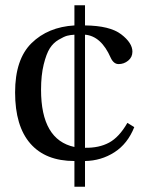

<svg xmlns="http://www.w3.org/2000/svg" viewBox="-20 -695 570 725"><path d="M37 -346Q37 -471 99 -532Q161 -593 261 -599V-675H301V-599Q395 -598 437.5 -565.5Q480 -533 480 -500Q480 -479 464 -466Q448 -453 428 -453Q409 -453 398 -477Q362 -559 301 -564V-137Q354 -136 392 -156.5Q430 -177 461 -231L487 -215Q462 -152 412 -120Q362 -88 301 -87V10H261V-87Q152 -87 94.5 -153Q37 -219 37 -346ZM135 -356Q135 -167 261 -140V-564Q245 -563 233.5 -560Q222 -557 201.5 -545Q181 -533 168 -512.5Q155 -492 145 -451.5Q135 -411 135 -356Z"/></svg>

Font: Linguistics Pro
Style: Regular
Weight: 400
Designer: Stefan Peev, Context Ltd
Foundry: Stefan Peev, Context Ltd
Version: Version 001.000